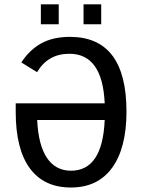

<svg xmlns="http://www.w3.org/2000/svg" viewBox="-20 -835 640 865"><path d="M76.2 -553.7Q113.3 -610.8 166.3 -639.9Q219.2 -668.9 294.9 -668.9Q549.8 -668.9 549.8 -332.5Q549.8 -168 485.1 -79.1Q420.4 9.8 299.3 9.8Q178.2 9.8 114.5 -76.7Q50.8 -163.1 50.8 -330.6V-369.6H451.7Q441.9 -592.8 292.5 -592.8Q195.8 -592.8 147 -509.8ZM299.8 -65.9Q441.9 -65.9 451.7 -294.4H147.5Q152.8 -181.2 191.7 -123.5Q230.5 -65.9 299.8 -65.9ZM356.4 -725.6V-815.4H436V-725.6ZM164.1 -725.6V-815.4H244.6V-725.6Z"/></svg>

Font: Liberation Mono
Style: Regular
Weight: 400
Monospace: yes
Designer: Steve Matteson
Foundry: Ascender Corporation
Version: Version 2.1.5